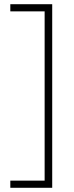

<svg xmlns="http://www.w3.org/2000/svg" viewBox="-20 -734 353 912"><path d="M29 124H192V-680H29V-714H228V158H29Z"/></svg>

Font: Noto Sans Arabic UI SmCn XLt
Style: Regular
Weight: 200
Width: 4
Designer: Monotype Design Team, Nadine Chahine and Nizar Qandah
Foundry: Monotype Imaging Inc.
Version: Version 2.010; ttfautohint (v1.8.4.7-5d5b)